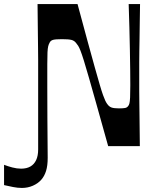

<svg xmlns="http://www.w3.org/2000/svg" viewBox="-41 -720 785 946"><path d="M-21 192V92Q-3 99 19.5 105Q42 111 63 111Q90 111 108.5 100.5Q127 90 137 69Q147 48 147 16Q147 -48 147 -91.5Q147 -135 147 -166.5Q147 -198 147 -224Q147 -250 147 -279.5Q147 -309 147 -350Q147 -373 147 -390Q147 -407 147 -427.5Q147 -448 146.5 -480.5Q146 -513 145.5 -565.5Q145 -618 144 -700H341Q370 -592 391 -515Q412 -438 426.5 -386.5Q441 -335 450.5 -302.5Q460 -270 466.5 -252Q473 -234 477.5 -224.5Q482 -215 487 -208Q496 -195 508 -190.5Q520 -186 545 -186Q566 -186 575.5 -188Q585 -190 590 -197Q594 -201 596.5 -210Q599 -219 600 -240Q601 -261 601 -300Q601 -330 600.5 -374Q600 -418 599 -472Q598 -526 596.5 -584Q595 -642 593 -700H649Q648 -644 647.5 -603Q647 -562 646.5 -529.5Q646 -497 645.5 -469Q645 -441 645 -412.5Q645 -384 645 -350Q645 -327 645 -310Q645 -293 645 -272.5Q645 -252 645.5 -219.5Q646 -187 646.5 -134.5Q647 -82 648 0H492Q459 -118 436 -200Q413 -282 397.5 -336Q382 -390 372 -422Q362 -454 355.5 -470.5Q349 -487 344 -494.5Q339 -502 334 -508Q325 -520 310.5 -523.5Q296 -527 264 -527Q232 -527 220 -523.5Q208 -520 203 -509Q199 -502 196.5 -492Q194 -482 193 -462Q192 -442 192 -404Q192 -361 192 -292.5Q192 -224 192.5 -135.5Q193 -47 194 58Q194 96 186 122Q178 148 162 166Q146 184 121 195Q96 206 67 206Q46 206 23.5 201.5Q1 197 -21 192Z"/></svg>

Font: Ojuju SemiBold
Style: Regular
Weight: 600
Designer: Chisaokwu Joboson, Mirko Velimirovic
Foundry: Udi Foundry
Version: Version 1.000